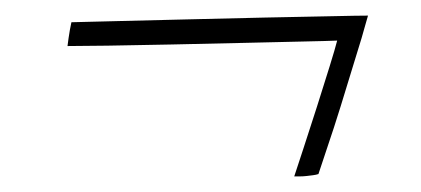

<svg xmlns="http://www.w3.org/2000/svg" viewBox="-20 -386 540 246"><path d="M451.5 -366Q450.5 -363 447.2 -351Q444 -339 438 -320Q432 -301 424.5 -276Q417 -251 407.8 -222.5Q398.5 -194 388 -163Q385 -162 381 -161.5Q377 -161 372.8 -160.5Q368.5 -160 364.5 -160Q360.5 -160 357 -160Q361 -172 369 -196.5Q377 -221 386 -249Q395 -277 402.2 -300.5Q409.5 -324 412 -334Q401.5 -333.5 368 -332.8Q334.5 -332 290 -331Q245.5 -330 199.8 -329Q154 -328 118 -327.5Q82 -327 66.5 -327Q67 -331.5 67.8 -336.8Q68.5 -342 69.5 -347.5Q70.5 -353 71.5 -357.5Q91 -358 131.5 -359Q172 -360 221.5 -361.2Q271 -362.5 319.2 -363.5Q367.5 -364.5 403.5 -365.2Q439.5 -366 451.5 -366Z"/></svg>

Font: Grandstander Thin Thin
Style: Italic
Weight: 250
Italic angle: -15°
Version: Version 1.200